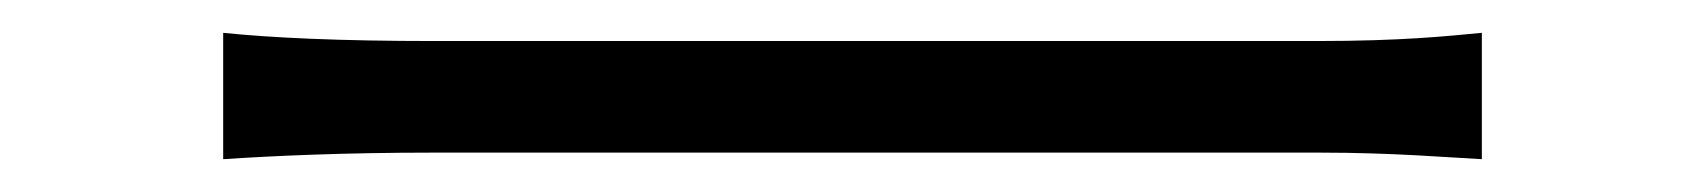

<svg xmlns="http://www.w3.org/2000/svg" viewBox="-20 -443 1040 117"><path d="M883 -423C862 -421 834 -418 783 -418H244C187 -418 145 -420 116 -423V-346C146 -348 189 -350 244 -350H784C829 -350 863 -347 883 -346V-423Z"/></svg>

Font: Glow Sans SC Normal
Style: Regular
Weight: 400
Designer: Ryoko NISHIZUKA (kana, bopomofo & ideographs); Paul D. Hunt (Latin, Greek & Cyrillic); Sandoll Communications, Soo-young
Version: Version 0.93